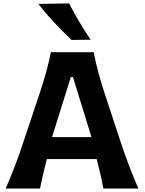

<svg xmlns="http://www.w3.org/2000/svg" viewBox="-20 -1091 837 1111"><path d="M12.7 0Q41 -63.5 67.4 -133.5Q93.8 -203.6 114.7 -267.1L205.1 -537.6Q229.5 -611.3 246.1 -670.4Q262.7 -729.5 274.4 -789.1H522Q534.2 -727.1 550 -668.5Q565.9 -609.9 589.8 -537.6L679.2 -266.6Q700.7 -201.2 726.8 -132.3Q752.9 -63.5 780.8 0H578.1Q570.8 -41.5 560.8 -85Q550.8 -128.4 539.6 -170.4H251Q240.2 -127.4 230 -84.2Q219.7 -41 211.4 0ZM509.3 -297.4 402.3 -644.5H389.6L281.2 -297.4ZM393.6 -859.9Q340.8 -910.6 292.2 -962.4Q243.7 -1014.2 202.1 -1068.4L379.9 -1071.3Q407.2 -1018.1 438.2 -965.8Q469.2 -913.6 504.4 -861.3Z"/></svg>

Font: Pinar-DS3-FD Bold
Style: Regular
Weight: 700
Designer: Amin Abedi
Version: Version 3.000